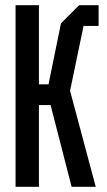

<svg xmlns="http://www.w3.org/2000/svg" viewBox="-20 -720 411 740"><path d="M40 0V-700H130V-395H167L215 -630L285 -700H360V-620H302L250 -370L349 0H256L175 -315H130V0Z"/></svg>

Font: Tektur Condensed
Style: Regular
Weight: 400
Width: 3
Designer: Adam Jagosz
Foundry: Adam Jagosz
Version: Version 1.005;gftools[0.9.30]